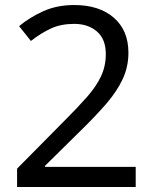

<svg xmlns="http://www.w3.org/2000/svg" viewBox="-20 -744 612 764"><path d="M520 0H48V-73L235 -262Q289 -316 326 -358Q363 -400 382 -440.5Q401 -481 401 -529Q401 -588 366 -618.5Q331 -649 275 -649Q223 -649 183.5 -631Q144 -613 103 -581L56 -640Q98 -675 152.5 -699.5Q207 -724 275 -724Q375 -724 433 -673.5Q491 -623 491 -534Q491 -478 468 -429Q445 -380 404 -332.5Q363 -285 308 -231L159 -84V-80H520Z"/></svg>

Font: Noto Sans Thai Looped
Style: Regular
Weight: 400
Designer: Sasikarn Vongin, Ben Mitchell
Foundry: The Fontpad Ltd
Version: Version 1.001; ttfautohint (v1.8.4.7-5d5b)